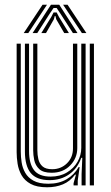

<svg xmlns="http://www.w3.org/2000/svg" viewBox="-20 -785 472 813"><path d="M179.5 8Q135.8 8 109.9 -6.2Q84 -20.5 71.2 -43.2Q58.5 -66 54.5 -91.6Q50.5 -117.2 50.5 -140V-600H68V-142.8Q68 -121.2 71.6 -97.5Q75.2 -73.8 86.9 -53.2Q98.5 -32.8 121.8 -19.9Q145 -7 184.5 -7Q230 -7 262.1 -26Q294.2 -45 313 -77.5H317.2L309.2 -20.8V0H291.5V-9L301.5 -45.5H297.8Q276.5 -17 246.6 -4.5Q216.8 8 179.5 8ZM360.2 0V-600H377.8V0ZM198.5 -53.5Q162.5 -53.5 146 -69.2Q129.5 -85 125 -107Q120.5 -129 120.5 -148V-600H138.2V-148.8Q138.2 -129.2 142.5 -110.8Q146.8 -92.2 160.1 -80.4Q173.5 -68.5 201 -68.5Q238 -68.5 263.5 -93.4Q289 -118.2 289 -156.5V-600H307.2V-157.8Q307.2 -115.2 277.1 -84.4Q247 -53.5 198.5 -53.5ZM189.2 -22.2Q134.5 -22.5 110 -52.6Q85.5 -82.8 85.5 -143.5V-600H103V-145.2Q103 -92.8 123.8 -65Q144.5 -37.2 194.8 -37.2Q234.2 -37.2 263.4 -54.8Q292.5 -72.2 308.4 -100.1Q324.2 -128 324.2 -159V-600H342.5V0H325.5V-47.8L328.5 -116.8H324.2Q308 -71.5 272.8 -46.8Q237.5 -22 189.2 -22.2ZM80.5 -645 160.2 -765H179L99.8 -645ZM118 -645 195.8 -765H230.8L308.2 -645H288.8L236 -727L219.8 -751.2H206.8L190.2 -726.8L137.8 -645ZM326.8 -645 247.2 -765H266L345.8 -645ZM155 -645 197 -713.2 206.8 -732.2H220L229.8 -713.2L271.8 -645H252L218 -703.5L214.8 -717H211.8L208.2 -703.5L174.8 -645Z"/></svg>

Font: Big Shoulders Inline Text Medium
Style: Regular
Weight: 500
Designer: Patric King
Foundry: XO Type Co
Version: Version 1.000